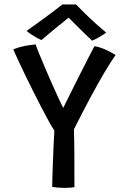

<svg xmlns="http://www.w3.org/2000/svg" viewBox="-20 -866 572 888"><path d="M231.5 -262Q222 -275.5 206.5 -303.5Q191 -331.5 172.2 -367.8Q153.5 -404 133.5 -443.8Q113.5 -483.5 95.2 -521.5Q77 -559.5 62.8 -590Q48.5 -620.5 41.5 -638Q70 -649 97.2 -654Q124.5 -659 145 -660.5Q148 -650 158.5 -624Q169 -598 184 -562.8Q199 -527.5 215.2 -490.5Q231.5 -453.5 246.5 -420.8Q261.5 -388 272.5 -367Q279 -380 292.8 -408Q306.5 -436 324.2 -471.2Q342 -506.5 360 -542.2Q378 -578 393.2 -607.5Q408.5 -637 417 -652.5Q435.5 -649.5 453.5 -642.5Q471.5 -635.5 487.2 -627.2Q503 -619 514.5 -611.5Q493 -581.5 464 -532.5Q435 -483.5 399.2 -417Q363.5 -350.5 322 -268Q322.5 -250.5 323 -223.2Q323.5 -196 323.8 -168.8Q324 -141.5 324 -123.5Q324 -101.5 324 -75.2Q324 -49 324.2 -28Q324.5 -7 324.5 -0.5Q318.5 1 306.2 2Q294 3 280 3Q265 3 249.5 1.8Q234 0.5 221.5 -1.5Q221.5 -21.5 222.5 -53.5Q223.5 -85.5 225 -123Q226.5 -160.5 228 -197Q229.5 -233.5 231.5 -262ZM331.5 -845.5Q350.5 -825.5 376.2 -800.5Q402 -775.5 427.5 -752.8Q453 -730 471 -715Q454 -703 437 -693.2Q420 -683.5 406 -678Q394.5 -688.5 377.8 -704.8Q361 -721 343.8 -738Q326.5 -755 312.8 -768.8Q299 -782.5 292.5 -789.5H303.5Q299 -785.5 284 -773.5Q269 -761.5 248.8 -745Q228.5 -728.5 208 -711.5Q187.5 -694.5 172 -681Q163.5 -684 150.2 -691.2Q137 -698.5 124 -707.2Q111 -716 103 -723Q132.5 -743.5 167.2 -769Q202 -794.5 230.5 -816Q259 -837.5 268.5 -845.5Q275 -845.5 287 -845.5Q299 -845.5 311.5 -845.5Q324 -845.5 331.5 -845.5Z"/></svg>

Font: Grandstander Thin
Style: Regular
Weight: 400
Version: Version 1.200